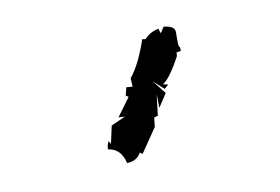

<svg xmlns="http://www.w3.org/2000/svg" viewBox="-41 -545 525 360"><g transform="rotate(-10 222.0 -365.0)"><path d="M148.9 -292 152.3 -286.1 159.7 -319.8 187 -332 174.8 -332.5 200.2 -367.2 195.3 -370.6 199.2 -385.7 210.9 -384.8 210 -400.9Q228.5 -423.3 244.1 -469.2L250.5 -468.3Q259.8 -479.5 277.3 -483.4L280.3 -474.1L287.6 -485.4Q308.6 -483.4 308.6 -471.7V-452.1Q308.6 -443.8 311.5 -441.4V-435.1L303.2 -433.6L302.7 -426.8Q281.2 -386.7 267.6 -379.4L277.3 -377L269.5 -370.1L249.5 -388.2L270 -362.3L253.4 -336.9L252.9 -363.3L248 -322.8L240.7 -320.8L238.8 -303.2L207.5 -257.3L202.6 -260.7Q194.8 -245.6 175.8 -245.6Q169.4 -273.9 145 -276.9Q145 -285.2 148.9 -292Z"/></g></svg>

Font: Truetypewriter PolyglOTT
Style: Regular
Weight: 400
Designer: Sergey Beatoff a.k.a. Sam_T
Version: Version 3.76